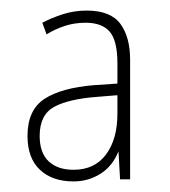

<svg xmlns="http://www.w3.org/2000/svg" viewBox="-20 -742 321 363"><path d="M144 -722Q189 -722 207.5 -697Q226 -672 226 -629V-403H207L204 -456Q193 -428 170 -413.5Q147 -399 119 -399Q79 -399 55.5 -421Q32 -443 32 -485Q32 -534 64 -555Q96 -576 158 -581L202 -584V-622Q202 -665 187.5 -682Q173 -699 142 -699Q121 -699 102.5 -693Q84 -687 68 -677L60 -699Q77 -708 98.5 -715Q120 -722 144 -722ZM165 -559Q110 -555 82.5 -540Q55 -525 55 -485Q55 -453 72 -437Q89 -421 119 -421Q159 -421 180.5 -450Q202 -479 202 -527V-562Z"/></svg>

Font: Noto Sans Tamil Condensed Thin
Style: Regular
Weight: 100
Width: 3
Designer: Jelle Bosma - Monotype Design Team
Foundry: Monotype Imaging Inc.
Version: Version 2.004; ttfautohint (v1.8.4.7-5d5b)